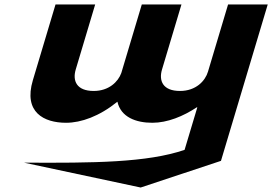

<svg xmlns="http://www.w3.org/2000/svg" viewBox="-20 -548 1215 857"><path d="M803.9 120.9C637.4 177.9 396.7 179.8 87.1 178L607.9 289L966.3 170L1175 -528H998L908.3 -228C896.1 -187 854.8 -142 783.4 -142C707.1 -142 687.9 -187 703.2 -238L789.9 -528H612.9L521.4 -222C507.3 -183 466 -142 398.3 -142C322 -142 302.8 -187 318.1 -238L404.8 -528H227.8L126.7 -190C83.9 -47 175.9 0 274.7 0C342.5 0 423.7 -29 504.1 -94C519.5 -25 587 0 659.8 0C727.6 0 798 -29 858.3 -69H860.8Z"/></svg>

Font: Hussar
Style: BdSuprExtOblThree
Weight: 700
Foundry: Cannot Into Space Fonts
Version: Version 2.00